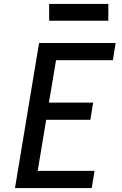

<svg xmlns="http://www.w3.org/2000/svg" viewBox="-20 -953 616 973"><path d="M56 0H445L459 -87H171L214 -346H438L452 -433H228L264 -648H552L566 -735H178ZM229 -848H529V-933H229Z"/></svg>

Font: Iosevka Sparkle Medium Oblique
Style: Regular
Weight: 500
Italic angle: -9°
Designer: Belleve Invis
Foundry: Belleve Invis
Version: Version 4.5.0; ttfautohint (v1.8.3)